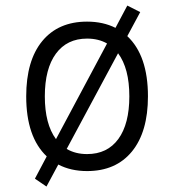

<svg xmlns="http://www.w3.org/2000/svg" viewBox="-20 -605 626 690"><path d="M147 65.4 105.5 37.1 147.9 -43Q74.2 -112.8 74.2 -258.8Q74.2 -387.2 131.8 -457.3Q189.5 -527.3 293 -527.3Q350.6 -527.3 395 -504.9L437.5 -585L483.9 -561.5L437.5 -475.1Q511.7 -405.3 511.7 -258.8Q511.7 -130.9 454.1 -60.5Q396.5 9.8 293 9.8Q234.4 9.8 189.5 -13.7ZM293 -51.3Q365.7 -51.3 405.3 -105.5Q444.8 -159.7 444.8 -258.8Q444.8 -359.4 404.3 -413.6L219.7 -69.8Q251 -51.3 293 -51.3ZM181.2 -105 364.7 -448.7Q334 -466.3 293 -466.3Q220.7 -466.3 180.9 -412.1Q141.1 -357.9 141.1 -258.8Q141.1 -159.2 181.2 -105Z"/></svg>

Font: CaskaydiaMono NF Light
Style: Regular
Weight: 300
Designer: Aaron Bell
Foundry: Saja Typeworks
Version: Version 2111.001; ttfautohint (v1.8.4);Nerd Fonts 3.1.1